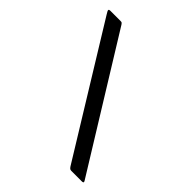

<svg xmlns="http://www.w3.org/2000/svg" viewBox="-194 -836 964 964"><g transform="rotate(45 288.5 -353.5)"><path d="M466 0Q459 0 455 -3.5Q451 -7 447 -13L36 -681Q25 -698 26 -702.5Q27 -707 35 -707H107Q115 -707 117.5 -705.5Q120 -704 125 -697L547 -14Q551 -9 550.5 -4.5Q550 0 542 0Z"/></g></svg>

Font: Glory SemiBold
Style: Regular
Weight: 600
Designer: Robert Leuschke
Foundry: Robert Leuschke
Version: Version 1.011